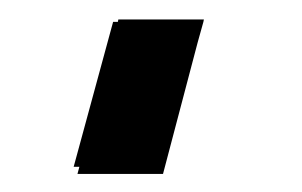

<svg xmlns="http://www.w3.org/2000/svg" viewBox="-20 -308 318 202"><path d="M61.5 -125H151.5L188 -263.5L194 -285L194.5 -287.5H104.5L104 -285H99L57.5 -132.5H63.5Z"/></svg>

Font: Mohave Medium
Style: Italic
Weight: 500
Italic angle: -8°
Designer: Gumpita Rahayu
Foundry: Tokotype
Version: Version 2.002; ttfautohint (v1.8.3)